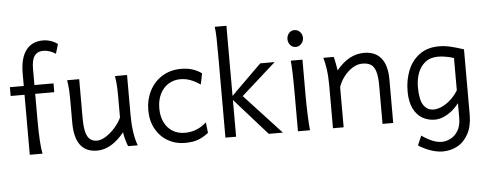

<svg xmlns="http://www.w3.org/2000/svg" viewBox="-60 -954 3405 1347"><g transform="rotate(-5 1642.5 -280.5)"><path d="M279.3 -791Q336.4 -791 383.3 -756.8L363.3 -689.9Q344.2 -703.1 321 -710.7Q297.9 -718.3 275.4 -718.3Q234.9 -718.3 214.4 -689.7Q193.8 -661.1 193.8 -599.1V-484.4H328.1V-422.4H193.8V-241.2Q193.8 -69.8 208.5 0H118.7V-422.4H21V-484.4H118.7V-571.3Q118.7 -680.2 160.6 -735.6Q202.6 -791 279.3 -791Z M784.2 -100.1Q692.9 12.2 592.8 12.2Q514.2 12.2 474.6 -40.5Q435.1 -93.3 435.1 -197.8V-341.8Q435.1 -393.1 433.3 -425Q431.6 -457 425.3 -498H510.3V-227.1Q510.3 -166.5 518.8 -129.6Q527.3 -92.8 546.6 -75.2Q565.9 -57.6 598.6 -57.6Q627.9 -57.6 663.1 -80.6Q698.2 -103.5 728 -138.2Q757.8 -172.9 772 -205.6V-341.8Q772 -394 770.3 -424.8Q768.6 -455.6 762.2 -498H847.2V-219.7Q847.2 -84.5 878.9 0H811Q802.7 -20.5 795.2 -47.4Q787.6 -74.2 784.2 -100.1Z M1210.4 12.2Q1145 12.2 1091.1 -18.8Q1037.1 -49.8 1005.6 -106.9Q974.1 -164.1 974.1 -239.3Q974.1 -312.5 1005.4 -374Q1036.6 -435.5 1094.2 -471.7Q1151.9 -507.8 1227.5 -507.8Q1273.9 -507.8 1308.8 -496.3Q1343.8 -484.9 1372.6 -463.9L1356.9 -386.2Q1320.3 -411.1 1286.4 -423.6Q1252.4 -436 1216.8 -436Q1170.9 -436 1133.3 -413.1Q1095.7 -390.1 1074 -346.7Q1052.2 -303.2 1052.2 -244.1Q1052.2 -189 1072.5 -147Q1092.8 -105 1130.1 -81.8Q1167.5 -58.6 1216.8 -58.6Q1303.2 -58.6 1369.1 -118.7L1377.4 -43.9Q1337.9 -13.7 1301 -0.7Q1264.2 12.2 1210.4 12.2Z M1496.6 -551.8Q1496.6 -651.4 1495.4 -702.1Q1494.1 -752.9 1489.3 -781.2H1571.8V-287.1L1597.7 -312.5L1603.5 -321.8L1605 -320.3L1785.2 -498H1886.7L1642.6 -279.8L1901.4 0H1801.8L1571.8 -258.8V0H1496.6Z M2082.5 -231.9Q2082.5 -178.2 2085.2 -107.2Q2087.9 -36.1 2092.3 0H2007.3V-258.8Q2007.3 -439 2000 -498H2082.5ZM2043.5 -709.5Q2067.4 -709.5 2083.5 -691.9Q2099.6 -674.3 2099.6 -650.4Q2099.6 -634.8 2092.3 -621.1Q2085 -607.4 2072 -599.1Q2059.1 -590.8 2043.5 -590.8Q2020.5 -590.8 2005.4 -608.4Q1990.2 -626 1990.2 -650.4Q1990.2 -674.3 2005.1 -691.9Q2020 -709.5 2043.5 -709.5Z M2603 -268.6Q2603 -334 2591.8 -369.6Q2580.6 -405.3 2558.1 -419.4Q2535.6 -433.6 2498 -433.6Q2462.4 -433.6 2427.7 -411.6Q2393.1 -389.6 2366.9 -354.7Q2340.8 -319.8 2329.1 -283.2V0H2253.9V-300.3Q2253.9 -365.2 2246.6 -416.3Q2239.3 -467.3 2229.5 -498H2302.2Q2307.1 -483.9 2312.7 -454.6Q2318.4 -425.3 2321.8 -401.4Q2367.2 -456.5 2415.3 -482.2Q2463.4 -507.8 2516.1 -507.8Q2595.7 -507.8 2637 -456.5Q2678.2 -405.3 2678.2 -305.2V0H2603Z M3007.8 229.5Q2968.3 229.5 2923.3 214.1Q2878.4 198.7 2837.4 172.4L2866.2 105.5Q2904.3 132.3 2939.5 147Q2974.6 161.6 3007.8 161.6Q3035.6 161.6 3066.9 146.7Q3098.1 131.8 3120.4 96.7Q3142.6 61.5 3142.6 4.9V-98.6Q3105 -50.3 3059.6 -23.9Q3014.2 2.4 2972.7 2.4Q2924.8 2.4 2885.3 -19.8Q2845.7 -42 2821.8 -90.1Q2797.9 -138.2 2797.9 -212.4Q2797.9 -291 2824.5 -358.2Q2851.1 -425.3 2906.7 -466.6Q2962.4 -507.8 3044.9 -507.8Q3084 -507.8 3126.5 -497.8Q3168.9 -487.8 3217.8 -471.2V-12.2Q3217.8 69.3 3188.2 123.8Q3158.7 178.2 3111.1 203.9Q3063.5 229.5 3007.8 229.5ZM3031.2 -436Q2977.1 -436 2941.4 -407.7Q2905.8 -379.4 2889.2 -334Q2872.6 -288.6 2872.6 -236.8Q2872.6 -146 2898.4 -107.7Q2924.3 -69.3 2969.2 -69.3Q2996.6 -69.3 3028.3 -83.7Q3060.1 -98.1 3090.1 -125.2Q3120.1 -152.3 3142.6 -189.5V-416.5Q3117.7 -425.3 3086.7 -430.7Q3055.7 -436 3031.2 -436Z"/></g></svg>

Font: Lesson One Light
Style: Regular
Weight: 300
Designer: But Ko, Victor Gaultney, Annie Olsen, Julie Remington, Don Collingsworth, Eric Hays, Becca Hirsbrunner
Version: Version 1.100